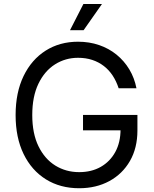

<svg xmlns="http://www.w3.org/2000/svg" viewBox="-20 -950 783 979"><path d="M383.8 9.8Q287.1 9.8 214.1 -35.6Q141.1 -81.1 100.3 -164.8Q59.6 -248.5 59.6 -363.3Q59.6 -478.5 100.3 -562.5Q141.1 -646.5 212.9 -691.9Q284.7 -737.3 377.9 -737.3Q435.5 -737.3 485.4 -720.2Q535.2 -703.1 574.2 -671.4Q613.3 -639.6 639.4 -596.2Q665.5 -552.7 675.8 -500H585Q573.2 -536.1 554.4 -564.7Q535.6 -593.3 509.3 -613.5Q482.9 -633.8 450.2 -644.5Q417.5 -655.3 377.9 -655.3Q313.5 -655.3 260.5 -621.8Q207.5 -588.4 176 -523.2Q144.5 -458 144.5 -363.3Q144.5 -269 176.3 -204.1Q208 -139.2 262.2 -105.7Q316.4 -72.3 383.8 -72.3Q446.3 -72.3 493.7 -99.1Q541 -126 567.9 -175Q594.7 -224.1 594.7 -291L622.1 -285.6H403.3V-363.8H680.7V-285.2Q680.7 -195.3 642.6 -129.2Q604.5 -63 537.4 -26.6Q470.2 9.8 383.8 9.8ZM336.9 -795.9 405.3 -929.7H500L406.2 -795.9Z"/></svg>

Font: GitLab Sans
Style: Regular
Weight: 400
Designer: Rasmus Andersson
Foundry: Modifications by GitLab B.V., manufactured by rsms
Version: Version 4.000;git-c8fb6b7